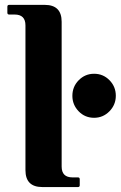

<svg xmlns="http://www.w3.org/2000/svg" viewBox="-20 -757 489 777"><path d="M360.8 -280.3Q323.7 -280.3 298.3 -306.6Q272.9 -333 272.9 -369.1Q272.9 -406.2 298.3 -432.1Q324.2 -458.5 360.8 -458.5Q397.5 -458.5 423.1 -432.4Q448.7 -406.2 448.7 -369.6Q448.7 -333 422.9 -306.6Q397 -280.3 360.8 -280.3ZM151.4 0Q83 0 83 -68.4V-654.3Q83 -698.2 39.1 -698.2H17.1Q9.8 -698.2 9.8 -705.6V-730Q9.8 -737.3 17.1 -737.3H161.1Q229.5 -737.3 229.5 -668.9V-83Q229.5 -39.1 273.4 -39.1H295.4Q302.7 -39.1 302.7 -31.7V-7.3Q302.7 0 295.4 0Z"/></svg>

Font: Simply Serif
Style: Bold
Weight: 700
Designer: Wojciech Kalinowski "wmk69" (wmk69@o2.pl)
Foundry: Wojciech Kalinowski "wmk69" (wmk69@o2.pl)
Version: Version 1.0.0; 2022-02-18